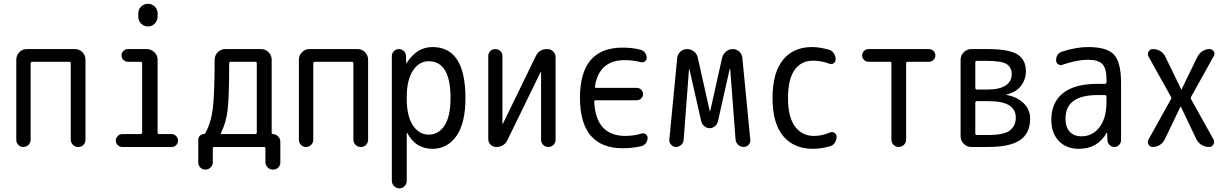

<svg xmlns="http://www.w3.org/2000/svg" viewBox="-20 -780 6540 1019"><path d="M66.4 -38.1V-462.9Q66.4 -486.3 82.5 -502.9Q98.6 -519.5 122.1 -519.5H377.9Q401.4 -519.5 417.5 -502.9Q433.6 -486.3 433.6 -462.9V-39.1Q433.6 -22.5 422.9 -11.2Q412.1 0 395 0Q377.9 0 366.7 -11.7Q355.5 -23.4 355.5 -39.1V-444.3Q355.5 -452.1 346.7 -452.1H151.4Q143.6 -452.1 142.6 -444.3V-38.1Q142.6 -22.5 131.3 -11.2Q120.1 0 104 0Q87.9 0 77.1 -11.2Q66.4 -22.5 66.4 -38.1Z M713.9 -709Q713.9 -730.5 729 -745.1Q744.1 -759.8 765.1 -759.8Q786.1 -759.8 801.3 -745.1Q816.4 -730.5 816.4 -709V-691.4Q816.4 -669.9 801.3 -654.8Q786.1 -639.6 765.1 -639.6Q744.1 -639.6 729 -654.8Q713.9 -669.9 713.9 -691.4ZM628.9 0Q615.2 0 605 -9.8Q594.7 -19.5 594.7 -33.7Q594.7 -47.9 605 -58.1Q615.2 -68.4 628.9 -68.4H724.6Q733.4 -68.4 734.4 -76.2V-443.4Q734.4 -452.1 724.6 -452.1H659.2Q645.5 -452.1 635.3 -461.9Q625 -471.7 625 -485.8Q625 -500 634.8 -509.8Q644.5 -519.5 659.2 -519.5H758.8Q782.2 -519.5 799.3 -502.9Q816.4 -486.3 816.4 -462.9V-76.2Q816.4 -68.4 825.2 -68.4H890.6Q904.3 -68.4 914.6 -58.1Q924.8 -47.9 924.8 -33.7Q924.8 -19.5 915 -9.8Q905.3 0 890.6 0Z M1153.3 -76.2Q1149.4 -68.4 1157.2 -68.4H1335Q1342.8 -68.4 1342.8 -76.2V-444.3Q1342.8 -452.1 1335 -452.1H1204.1Q1196.3 -452.1 1196.3 -443.4Q1196.3 -263.7 1188 -195.8Q1179.7 -127.9 1153.3 -76.2ZM1032.2 82V-38.1Q1032.2 -49.8 1040.5 -59.1Q1048.8 -68.4 1060.5 -68.4Q1065.4 -68.4 1068.4 -71.3Q1098.6 -123 1108.9 -199.7Q1119.1 -276.4 1119.1 -461.9Q1119.1 -486.3 1135.7 -502.9Q1152.3 -519.5 1175.8 -519.5H1365.2Q1388.7 -519.5 1405.3 -502.9Q1421.9 -486.3 1421.9 -462.9V-74.2Q1421.9 -68.4 1427.7 -68.4Q1443.4 -68.4 1455.6 -56.2Q1467.8 -43.9 1467.8 -27.3V81.1Q1467.8 97.7 1457 108.9Q1446.3 120.1 1429.2 120.1Q1412.1 120.1 1400.4 108.4Q1388.7 96.7 1388.7 81.1V7.8Q1388.7 0 1380.9 0H1117.2Q1109.4 0 1109.4 7.8V82Q1109.4 97.7 1097.7 108.9Q1085.9 120.1 1069.8 120.1Q1053.7 120.1 1043 108.9Q1032.2 97.7 1032.2 82Z M1566.4 -38.1V-462.9Q1566.4 -486.3 1582.5 -502.9Q1598.6 -519.5 1622.1 -519.5H1877.9Q1901.4 -519.5 1917.5 -502.9Q1933.6 -486.3 1933.6 -462.9V-39.1Q1933.6 -22.5 1922.9 -11.2Q1912.1 0 1895 0Q1877.9 0 1866.7 -11.7Q1855.5 -23.4 1855.5 -39.1V-444.3Q1855.5 -452.1 1846.7 -452.1H1651.4Q1643.6 -452.1 1642.6 -444.3V-38.1Q1642.6 -22.5 1631.3 -11.2Q1620.1 0 1604 0Q1587.9 0 1577.1 -11.2Q1566.4 -22.5 1566.4 -38.1Z M2138.7 -264.6V-254.9Q2138.7 -164.1 2171.4 -114.7Q2204.1 -65.4 2254.9 -65.4Q2307.6 -65.4 2339.4 -113.8Q2371.1 -162.1 2371.1 -259.8Q2371.1 -455.1 2254.9 -455.1Q2204.1 -455.1 2171.4 -405.3Q2138.7 -355.5 2138.7 -264.6ZM2059.6 179.7V-483.4Q2059.6 -498 2070.8 -508.8Q2082 -519.5 2096.7 -519.5Q2112.3 -519.5 2123 -509.3Q2133.8 -499 2134.8 -483.4L2135.7 -446.3Q2135.7 -445.3 2136.7 -445.3Q2138.7 -445.3 2138.7 -446.3Q2192.4 -530.3 2275.4 -530.3Q2450.2 -530.3 2450.2 -259.8Q2450.2 -125 2401.9 -57.6Q2353.5 9.8 2275.4 9.8Q2185.5 9.8 2141.6 -74.2Q2141.6 -75.2 2139.6 -75.2Q2138.7 -75.2 2138.7 -74.2V179.7Q2138.7 196.3 2127.4 208Q2116.2 219.7 2100.1 219.7Q2084 219.7 2071.8 208Q2059.6 196.3 2059.6 179.7Z M2613.3 0Q2595.7 0 2583.5 -12.7Q2571.3 -25.4 2571.3 -43V-482.4Q2571.3 -498 2582 -508.8Q2592.8 -519.5 2608.9 -519.5Q2625 -519.5 2635.7 -508.8Q2646.5 -498 2646.5 -482.4V-124Q2646.5 -123 2647.5 -123Q2649.4 -123 2649.4 -124L2823.2 -481.4Q2841.8 -520.5 2885.7 -519.5Q2903.3 -519.5 2916 -506.8Q2928.7 -494.1 2928.7 -475.6V-39.1Q2928.7 -22.5 2917.5 -11.2Q2906.2 0 2890.1 0Q2874 0 2862.8 -11.2Q2851.6 -22.5 2851.6 -39.1V-396.5Q2851.6 -397.5 2850.6 -397.5Q2848.6 -397.5 2848.6 -396.5L2673.8 -38.1Q2656.2 0 2613.3 0Z M3286.1 6.8Q3058.6 6.8 3058.1 -260.3Q3057.6 -527.3 3284.2 -527.3Q3337.9 -527.3 3380.9 -515.6Q3394.5 -511.7 3403.3 -500Q3412.1 -488.3 3412.1 -472.7Q3412.1 -460 3401.9 -453.6Q3391.6 -447.3 3379.9 -450.2Q3338.9 -460.9 3295.9 -460.9Q3160.2 -460.9 3137.7 -323.2Q3135.7 -313.5 3144.5 -313.5H3360.4Q3374 -313.5 3383.3 -303.7Q3392.6 -293.9 3392.6 -280.3Q3392.6 -267.6 3383.3 -257.8Q3374 -248 3360.4 -248H3141.6Q3133.8 -248 3133.8 -239.3Q3142.6 -59.6 3297.9 -58.6Q3344.7 -58.6 3384.8 -71.3Q3396.5 -75.2 3406.7 -67.9Q3417 -60.5 3417 -47.9Q3417 -32.2 3407.7 -20Q3398.4 -7.8 3382.8 -3.9Q3334 6.8 3286.1 6.8Z M3567.4 0Q3552.7 0 3542 -11.7Q3531.2 -23.4 3532.2 -38.1L3574.2 -472.7Q3576.2 -492.2 3591.3 -505.9Q3606.4 -519.5 3626 -519.5Q3647.5 -519.5 3663.6 -506.3Q3679.7 -493.2 3683.6 -472.7L3747.1 -189.5Q3747.1 -188.5 3748 -188.5Q3749 -188.5 3749 -189.5L3812.5 -473.6Q3817.4 -493.2 3833 -506.3Q3848.6 -519.5 3869.1 -519.5Q3888.7 -519.5 3903.3 -506.3Q3918 -493.2 3919.9 -472.7L3961.9 -39.1Q3963.9 -23.4 3953.1 -11.7Q3942.4 0 3925.8 0Q3910.2 0 3897.9 -11.2Q3885.7 -22.5 3883.8 -39.1L3855.5 -413.1Q3855.5 -414.1 3854 -414.1Q3852.5 -414.1 3852.5 -413.1L3790 -134.8Q3786.1 -120.1 3773.9 -109.9Q3761.7 -99.6 3746.6 -99.6Q3731.4 -99.6 3718.8 -109.9Q3706.1 -120.1 3702.1 -134.8L3638.7 -413.1Q3638.7 -414.1 3637.7 -414.1Q3636.7 -414.1 3636.7 -413.1L3608.4 -38.1Q3607.4 -22.5 3595.2 -11.2Q3583 0 3567.4 0Z M4294.9 9.8Q4193.4 9.8 4136.7 -57.6Q4080.1 -125 4080.1 -259.8Q4080.1 -393.6 4135.3 -461.9Q4190.4 -530.3 4290 -530.3Q4329.1 -530.3 4377.9 -516.6Q4394.5 -512.7 4404.8 -498Q4415 -483.4 4415 -464.8Q4415 -451.2 4403.8 -443.8Q4392.6 -436.5 4379.9 -442.4Q4338.9 -458 4294.9 -458Q4231.4 -458 4196.8 -408.2Q4162.1 -358.4 4162.1 -259.8Q4162.1 -159.2 4199.2 -108.9Q4236.3 -58.6 4299.8 -58.6Q4342.8 -58.6 4384.8 -77.1Q4396.5 -82 4408.2 -75.2Q4419.9 -68.4 4419.9 -54.7Q4419.9 -37.1 4410.2 -22Q4400.4 -6.8 4382.8 -2.9Q4334 9.8 4294.9 9.8Z M4589.8 -452.1Q4576.2 -452.1 4565.9 -461.9Q4555.7 -471.7 4555.7 -485.8Q4555.7 -500 4565.9 -509.8Q4576.2 -519.5 4589.8 -519.5H4910.2Q4923.8 -519.5 4934.1 -509.8Q4944.3 -500 4944.3 -485.8Q4944.3 -471.7 4934.1 -461.9Q4923.8 -452.1 4910.2 -452.1H4796.9Q4789.1 -452.1 4789.1 -444.3V-39.1Q4789.1 -22.5 4777.3 -11.2Q4765.6 0 4750 0Q4734.4 0 4722.7 -11.2Q4710.9 -22.5 4710.9 -39.1V-444.3Q4710.9 -452.1 4703.1 -452.1Z M5156.2 -234.4V-71.3Q5156.2 -63.5 5165 -63.5H5225.6Q5308.6 -63.5 5339.8 -87.9Q5371.1 -112.3 5371.1 -155.3Q5371.1 -243.2 5228.5 -243.2H5165Q5156.2 -243.2 5156.2 -234.4ZM5156.2 -449.2V-313.5Q5156.2 -305.7 5165 -304.7H5220.7Q5284.2 -304.7 5316.9 -326.2Q5349.6 -347.7 5349.6 -385.7Q5349.6 -421.9 5323.2 -439.5Q5296.9 -457 5213.9 -457H5165Q5156.2 -457 5156.2 -449.2ZM5134.8 0Q5111.3 0 5094.7 -17.1Q5078.1 -34.2 5078.1 -56.6V-462.9Q5078.1 -486.3 5095.2 -502.9Q5112.3 -519.5 5134.8 -519.5H5223.6Q5333 -519.5 5378.9 -491.7Q5424.8 -463.9 5424.8 -401.4Q5424.8 -359.4 5399.4 -325.2Q5374 -291 5321.3 -278.3L5320.3 -277.3L5321.3 -276.4Q5378.9 -265.6 5413.1 -231.9Q5447.3 -198.2 5447.3 -150.4Q5447.3 -73.2 5394 -36.6Q5340.8 0 5223.6 0H5156.2Z M5804.7 -275.4Q5634.8 -275.4 5634.8 -150.4Q5634.8 -105.5 5657.2 -81.1Q5679.7 -56.6 5719.7 -56.6Q5778.3 -56.6 5815.4 -105Q5852.5 -153.3 5852.5 -240.2V-265.6Q5852.5 -274.4 5843.8 -275.4ZM5705.1 9.8Q5639.6 9.8 5599.6 -31.7Q5559.6 -73.2 5559.6 -144.5Q5559.6 -235.4 5621.1 -285.2Q5682.6 -335 5804.7 -335H5843.8Q5852.5 -335 5852.5 -343.8V-360.4Q5852.5 -417 5830.6 -439.9Q5808.6 -462.9 5754.9 -462.9Q5697.3 -462.9 5619.1 -436.5Q5607.4 -431.6 5596.2 -439Q5585 -446.3 5585 -459Q5585 -497.1 5619.1 -506.8Q5693.4 -530.3 5754.9 -530.3Q5854.5 -530.3 5892.1 -490.2Q5929.7 -450.2 5929.7 -339.8V-36.1Q5929.7 -21.5 5919.4 -10.7Q5909.2 0 5894 0Q5878.9 0 5868.7 -10.7Q5858.4 -21.5 5857.4 -36.1L5856.4 -74.2Q5856.4 -75.2 5855.5 -75.2Q5853.5 -75.2 5852.5 -74.2Q5805.7 9.8 5705.1 9.8Z M6075.2 -39.1 6194.3 -252.9Q6199.2 -259.8 6194.3 -266.6L6075.2 -480.5Q6068.4 -494.1 6076.2 -506.8Q6084 -519.5 6098.6 -519.5Q6120.1 -519.5 6138.2 -508.8Q6156.2 -498 6165 -478.5L6249 -305.7Q6249 -304.7 6250 -304.7Q6251 -304.7 6251 -305.7L6335.9 -480.5Q6345.7 -498 6362.3 -508.8Q6378.9 -519.5 6399.4 -519.5Q6414.1 -519.5 6421.9 -507.3Q6429.7 -495.1 6421.9 -482.4L6301.8 -266.6Q6297.9 -259.8 6301.8 -252.9L6419.9 -41Q6427.7 -27.3 6419.9 -13.7Q6412.1 0 6396.5 0Q6375 0 6356.4 -11.7Q6337.9 -23.4 6329.1 -42L6247.1 -213.9Q6247.1 -214.8 6246.1 -214.8Q6245.1 -214.8 6245.1 -213.9L6162.1 -41Q6153.3 -22.5 6136.2 -11.2Q6119.1 0 6097.7 0Q6083 0 6075.7 -13.2Q6068.4 -26.4 6075.2 -39.1Z"/></svg>

Font: Rounded Mgen+ 2m regular
Style: Regular
Weight: 400
Designer: [Source Han Sans]
Ryoko NISHIZUKA  (kana & ideographs); Paul D. Hunt (Latin, Greek & Cyrillic); Wenlong ZHANG  (bopomofo
Version: Version 1.059.20150602